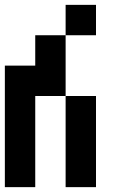

<svg xmlns="http://www.w3.org/2000/svg" viewBox="-20 -645 540 790"><path d="M375 -625V-500H250V-625ZM250 -500V-250H125V125H0V-375H125V-500ZM375 -250V125H250V-250Z"/></svg>

Font: Bytesized
Style: Regular
Weight: 400
Monospace: yes
Designer: baltdev
Version: Version 1.000